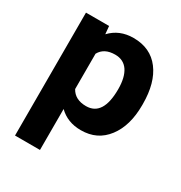

<svg xmlns="http://www.w3.org/2000/svg" viewBox="-166 -629 885 940"><g transform="rotate(30 276.0 -159.0)"><path d="M282.2 -105.5Q377.9 -105.5 377.9 -255.9Q377.9 -323.2 353 -359.9Q328.1 -395.5 281.2 -395.5Q218.8 -395.5 194.8 -351.1V-151.4Q219.7 -105.5 282.2 -105.5ZM518.6 -253.4V-246.6Q518.6 -130.9 465.3 -61Q438.5 -25.9 402.3 -8.3Q365.7 9.3 318.8 9.3Q243.7 9.3 194.8 -38.6V189.9V192.9H191.4H57.1H53.7V189.9V-498.5V-502H57.1H181.6H184.6V-499L188.5 -457.5Q238.8 -511.2 317.9 -511.2Q414.6 -511.2 466.8 -441.9Q518.6 -373.5 518.6 -253.4Z"/></g></svg>

Font: MAUL Bold
Style: Bold
Weight: 700
Designer: MAUL
Version: Version 1.0; 2020; ttfautohint (v1.8.3)